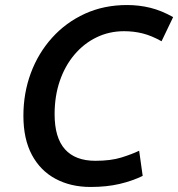

<svg xmlns="http://www.w3.org/2000/svg" viewBox="-20 -729 708 763"><path d="M340 14Q261 14 200.5 -18.5Q140 -51 106.5 -114Q73 -177 73 -269Q73 -359 102.5 -438.5Q132 -518 187 -579Q242 -640 317.5 -674.5Q393 -709 485 -709Q533 -709 577.5 -698Q622 -687 668 -661L622 -565Q583 -587 547.5 -596Q512 -605 473 -605Q414 -605 363.5 -580.5Q313 -556 275.5 -511.5Q238 -467 217.5 -407Q197 -347 197 -275Q197 -182 238 -136Q279 -90 359 -90Q420 -90 462 -103Q504 -116 533 -130L547 -30Q506 -10 455 2Q404 14 340 14Z"/></svg>

Font: Ubuntu Sans SemiBold
Style: Italic
Weight: 600
Italic angle: -13.5°
Designer: Dalton Maag Ltd
Foundry: Dalton Maag Ltd
Version: Version 1.006